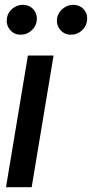

<svg xmlns="http://www.w3.org/2000/svg" viewBox="-20 -776 381 796"><path d="M4.9 0 95.7 -545.9H202.1L111.3 0ZM65.4 -632.3Q38.6 -631.8 21.5 -652.6Q4.4 -673.3 8.8 -701.2Q12.2 -724.6 31.5 -740.2Q50.8 -755.9 73.7 -755.9Q102.5 -755.9 119.4 -736.1Q136.2 -716.3 131.8 -687Q128.4 -665 109.4 -648.4Q90.3 -631.8 65.4 -632.3ZM273.9 -632.3Q247.6 -631.8 230 -652.1Q212.4 -672.4 216.8 -701.2Q221.2 -724.6 240.5 -740.2Q259.8 -755.9 282.2 -755.9Q311.5 -755.9 328.4 -736.1Q345.2 -716.3 340.3 -687Q336.9 -665 318.1 -648.4Q299.3 -631.8 273.9 -632.3Z"/></svg>

Font: Inter Tight Medium
Style: Italic
Weight: 500
Italic angle: -9.39999°
Designer: Rasmus Andersson
Foundry: rsms
Version: Version 3.004